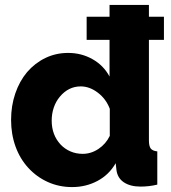

<svg xmlns="http://www.w3.org/2000/svg" viewBox="-20 -750 694 780"><path d="M450 -87 453 -60Q457 -27 483 -9.5Q509 8 551 8Q586 8 619 0V-135Q600 -137 592.5 -146.5Q585 -156 585 -180V-588H646V-682H585V-730H425V-682H332V-588H425V-439Q401 -484 356 -509.5Q311 -535 257 -535Q207 -535 164.5 -514.5Q122 -494 90 -457Q59 -420 42 -370Q25 -320 25 -263Q25 -205 43 -155Q61 -105 95 -68Q129 -31 174.5 -10.5Q220 10 273 10Q329 10 376 -15Q423 -40 450 -87ZM226 -163Q190 -202 190 -260Q190 -288 198.5 -313Q207 -338 223 -357Q258 -399 308 -399Q344 -399 377.5 -373.5Q411 -348 426 -308V-198Q410 -165 380 -145Q350 -125 316 -125Q289 -125 266 -135Q243 -145 226 -163Z"/></svg>

Font: RT Raleway ExtraBold
Style: Regular
Weight: 400
Designer: Matt McInerney, Pablo Impallari, Rodrigo Fuenzalida — Edited by Milan Moffatt in April 2016
Foundry: Matt McInerney, Pablo Impallari, Rodrigo Fuenzalida — Edited by Milan Moffatt in April 2016
Version: Version 3.001